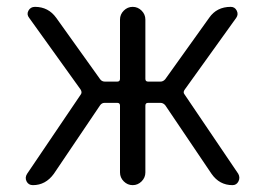

<svg xmlns="http://www.w3.org/2000/svg" viewBox="-20 -540 763 560"><path d="M76 0Q63 0 57.5 -11Q52 -22 59 -33L216 -265Q220 -271 215 -279L65 -488Q57 -498 63 -509Q69 -520 82 -520Q121 -520 144 -488L272 -309Q277 -302 286 -302H322Q330 -302 330 -310V-483Q330 -498 341 -509Q352 -520 367 -520Q382 -520 393 -509Q404 -498 404 -483V-310Q404 -302 412 -302H448Q456 -302 462 -309L590 -488Q612 -520 653 -520Q665 -520 670.5 -509Q676 -498 669 -488L519 -279Q513 -271 518 -265L675 -33Q681 -22 675.5 -11Q670 0 658 0Q620 0 597 -33L462 -233Q456 -240 448 -240H412Q404 -240 404 -232V-37Q404 -22 393 -11Q382 0 367 0Q352 0 341 -11Q330 -22 330 -37V-232Q330 -240 322 -240H285Q277 -240 272 -233L137 -33Q113 0 76 0Z"/></svg>

Font: Rounded Mplus 1c
Style: Regular
Weight: 400
Version: Version 1.059.20150529